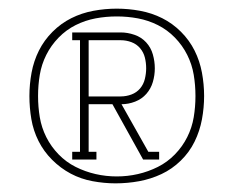

<svg xmlns="http://www.w3.org/2000/svg" viewBox="-20 -897 540 444"><path d="M147 -528V-546H165V-804H147V-822H259Q275 -822 291 -816.5Q307 -811 318 -799Q329 -787 333.5 -771Q338 -755 338 -739Q338 -723 333.5 -707.5Q329 -692 318.5 -680Q308 -668 292.5 -662Q277 -656 261 -656L323 -546H348V-528H311L240 -656H185V-546H203V-528ZM185 -674H259Q272 -674 284 -678.5Q296 -683 304 -692.5Q312 -702 315 -714.5Q318 -727 318 -739Q318 -752 315 -764Q312 -776 304 -785.5Q296 -795 284 -799.5Q272 -804 259 -804H185ZM247 -473Q221 -473 194 -478Q167 -483 143.5 -495.5Q120 -508 100.5 -527.5Q81 -547 69 -571Q57 -595 52.5 -621.5Q48 -648 48 -675Q48 -702 53 -729Q58 -756 70 -780Q82 -804 101.5 -823.5Q121 -843 145 -855Q169 -867 196 -872Q223 -877 250 -877Q277 -877 304 -872Q331 -867 355 -855Q379 -843 398.5 -823.5Q418 -804 430 -780Q442 -756 447 -729Q452 -702 452 -675Q452 -648 447 -621Q442 -594 430 -569.5Q418 -545 398 -525.5Q378 -506 353.5 -494.5Q329 -483 302 -478Q275 -473 247 -473ZM250 -489Q275 -489 299 -494.5Q323 -500 345 -511Q367 -522 384.5 -540Q402 -558 413 -580Q424 -602 428 -626Q432 -650 432 -675Q432 -700 428 -724Q424 -748 413 -770Q402 -792 384.5 -810Q367 -828 345 -839Q323 -850 299 -854.5Q275 -859 250 -859Q225 -859 201 -854.5Q177 -850 155 -839Q133 -828 115.5 -810Q98 -792 87 -770Q76 -748 72 -724Q68 -700 68 -675Q68 -650 72 -626Q76 -602 87 -580Q98 -558 115.5 -540Q133 -522 155 -511Q177 -500 201 -494.5Q225 -489 250 -489Z"/></svg>

Font: Iosevka Slab Thin
Style: Regular
Weight: 100
Monospace: yes
Designer: Belleve Invis
Foundry: Belleve Invis
Version: Version 11.1.0; ttfautohint (v1.8.3)